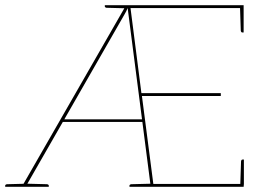

<svg xmlns="http://www.w3.org/2000/svg" viewBox="-31 -720 1008 740"><path d="M53 0 455 -700H908V-689H472L514 -361H820V-350H516L560 -11H909L908 0H550L461 -689Q458 -682 455.5 -676.5Q453 -671 448 -663L70 -4Q69 -2 67 -1Q65 0 63 0ZM205 -250 207 -260H521L523 -250ZM895 -5 898 -98Q898 -100 899.5 -102.5Q901 -105 903 -105H909V-11ZM894 -695 908 -689V-595H902Q900 -595 898.5 -597.5Q897 -600 897 -602ZM458 -700 457 -688 380 -690Q378 -690 375.5 -691.5Q373 -693 373 -695V-700ZM468 0V-5Q468 -7 470.5 -8.5Q473 -10 475 -10L552 -12L553 0ZM72 0 73 -12 150 -10Q152 -10 154.5 -8.5Q157 -7 157 -5V0ZM-11 0V-5Q-11 -7 -8.5 -8.5Q-6 -10 -4 -10L73 -12L74 0Z"/></svg>

Font: Aleo Thin
Style: Regular
Weight: 250
Designer: Alessio Laiso
Foundry: Alessio Laiso
Version: Version 2.001;gftools[0.9.29]